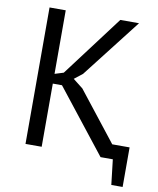

<svg xmlns="http://www.w3.org/2000/svg" viewBox="-90 -770 796 970"><g transform="rotate(10 307.5 -285.5)"><path d="M215 -324H168V0H85V-700H168V-374L213 -388L448 -700H544L310 -399L268 -366L319 -326L517 -74H606V129H548L533 0H470Z"/></g></svg>

Font: PT Sans
Style: Regular
Weight: 400
Version: Version 2.003W OFL; ttfautohint (v1.6)